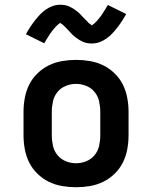

<svg xmlns="http://www.w3.org/2000/svg" viewBox="-20 -780 640 808"><path d="M300 8Q271 8 241.5 3Q212 -2 185.5 -15Q159 -28 137.5 -49Q116 -70 103 -96Q90 -122 84.5 -151.5Q79 -181 79 -210V-310Q79 -339 84.5 -368.5Q90 -398 103 -424Q116 -450 137.5 -471Q159 -492 185.5 -505Q212 -518 241.5 -523Q271 -528 300 -528Q329 -528 358.5 -523Q388 -518 414.5 -505Q441 -492 462.5 -471Q484 -450 497 -424Q510 -398 515.5 -368.5Q521 -339 521 -310V-210Q521 -181 515.5 -151.5Q510 -122 497 -96Q484 -70 462.5 -49Q441 -28 414.5 -15Q388 -2 358.5 3Q329 8 300 8ZM300 -93Q322 -93 343 -101.5Q364 -110 378 -127Q392 -144 397 -166Q402 -188 402 -210V-310Q402 -332 397 -354Q392 -376 378 -393Q364 -410 343 -418.5Q322 -427 300 -427Q278 -427 257 -418.5Q236 -410 222 -393Q208 -376 203 -354Q198 -332 198 -310V-210Q198 -188 203 -166Q208 -144 222 -127Q236 -110 257 -101.5Q278 -93 300 -93ZM366 -597Q361 -597 355.5 -597.5Q350 -598 345 -599Q340 -600 335.5 -601.5Q331 -603 326 -605.5Q321 -608 316.5 -610.5Q312 -613 308.5 -615.5Q305 -618 300 -621.5Q295 -625 291 -628.5Q287 -632 283.5 -635.5Q280 -639 277 -642.5Q274 -646 270.5 -649.5Q267 -653 263 -657.5Q259 -662 255 -665.5Q251 -669 248 -672.5Q245 -676 240 -679Q235 -682 234 -684Q234 -684 231 -682Q227 -679 224.5 -677Q222 -675 219 -672Q216 -669 214.5 -667.5Q213 -666 211.5 -664Q210 -662 208 -660Q206 -658 204.5 -656Q203 -654 201 -651.5Q199 -649 197 -646.5Q195 -644 193 -641Q191 -638 189 -635Q187 -632 185 -628.5Q183 -625 180.5 -621.5Q178 -618 175.5 -614Q173 -610 171 -606Q169 -602 166 -598L89 -636Q99 -654 109 -669Q119 -684 129 -696.5Q139 -709 149 -719.5Q159 -730 172.5 -739.5Q186 -749 201.5 -754.5Q217 -760 234 -760Q239 -760 244.5 -759.5Q250 -759 255 -758Q260 -757 264.5 -755.5Q269 -754 274 -751.5Q279 -749 283.5 -746.5Q288 -744 291.5 -741.5Q295 -739 300 -735.5Q305 -732 309 -728.5Q313 -725 316.5 -721.5Q320 -718 323 -714.5Q326 -711 329.5 -707.5Q333 -704 337 -700Q341 -696 345 -692Q349 -688 352 -684.5Q355 -681 359.5 -678.5Q364 -676 366 -673Q366 -673 370 -676Q373 -678 375.5 -680Q378 -682 381 -685Q384 -688 385.5 -689.5Q387 -691 388.5 -693Q390 -695 392 -697Q394 -699 395.5 -701Q397 -703 399 -705.5Q401 -708 403 -710.5Q405 -713 407 -716Q409 -719 411 -722Q413 -725 415 -728.5Q417 -732 419.5 -735.5Q422 -739 424.5 -743Q427 -747 429 -751Q431 -755 434 -759L511 -721Q501 -703 491 -688Q481 -673 471 -660.5Q461 -648 451 -637.5Q441 -627 427.5 -617.5Q414 -608 398.5 -602.5Q383 -597 366 -597Z"/></svg>

Font: Iosevka Plex Etoile
Style: Bold
Weight: 700
Designer: Belleve Invis
Foundry: Belleve Invis
Version: Version 25.1.1; ttfautohint (v1.8.4)